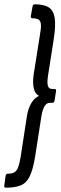

<svg xmlns="http://www.w3.org/2000/svg" viewBox="-71 -723 281 891"><path d="M90 -703Q133 -703 155.5 -688.5Q178 -674 183 -638Q188 -602 178 -539L152 -373Q147 -341 151 -325.5Q155 -310 172 -310H182Q191 -310 189 -300L182 -255Q180 -246 172 -246H161Q145 -246 135.5 -230Q126 -214 121 -183L92 4Q82 65 66.5 96Q51 127 24.5 137.5Q-2 148 -44 148Q-53 148 -51 138L-45 93Q-43 83 -34 83Q-15 83 -4 76.5Q7 70 13.5 52.5Q20 35 25 4L54 -185Q60 -220 74 -244Q88 -268 110 -278Q91 -288 85.5 -314Q80 -340 85 -376L114 -559Q120 -591 119 -608Q118 -625 109 -631.5Q100 -638 81 -638Q71 -638 72 -648L80 -693Q82 -703 90 -703Z"/></svg>

Font: Sofia Sans Extra Condensed Medium
Style: Italic
Weight: 500
Italic angle: -9°
Version: Version 4.100